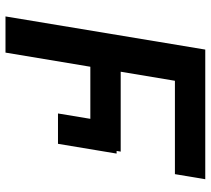

<svg xmlns="http://www.w3.org/2000/svg" viewBox="-54 -713 767 699"><g transform="rotate(90 329.5 -363.5)"><path d="M539.1 -404.5H529.5L532 -419.4H241.1L274.1 -616.8H614L632.5 -727.3H160.5L39.8 0H171.5L223 -308.9H412.6L393.1 -191.1H503.6Z"/></g></svg>

Font: Margiela Sans Semi Bold
Style: Italic
Weight: 600
Italic angle: -9.39999°
Designer: Stefan Endress, Andreas Faust
Version: Version 1.100;FEAKit 1.0